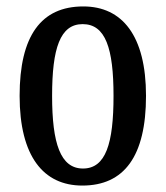

<svg xmlns="http://www.w3.org/2000/svg" viewBox="-20 -567 515 597"><path d="M236 10C366 10 434 -81 434 -269C434 -456 360 -547 239 -547C108 -547 41 -456 41 -269C41 -81 115 10 236 10ZM238 -43C168 -43 142 -121 142 -269C142 -417 167 -492 237 -492C308 -492 333 -417 333 -269C333 -121 309 -43 238 -43Z"/></svg>

Font: Noto Serif Sinhala ExtraCondensed Medium
Style: Regular
Weight: 500
Width: 2
Designer: Jelle Bosma - Monotype Design Team
Foundry: Monotype Imaging Inc.
Version: Version 2.007